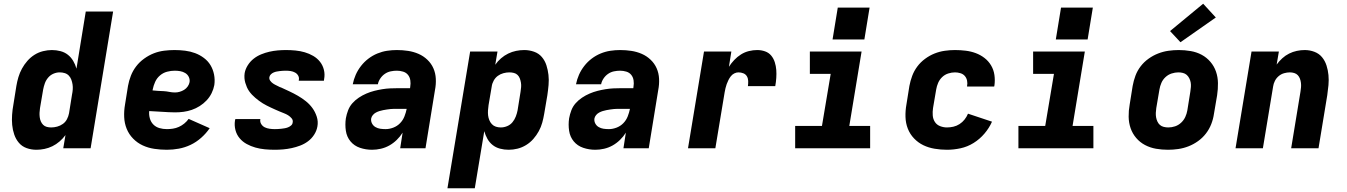

<svg xmlns="http://www.w3.org/2000/svg" viewBox="-20 -797 7240 1032"><path d="M176 8Q148 8 123 -1Q98 -10 81.5 -29.5Q65 -49 56.5 -74Q48 -99 45.5 -125.5Q43 -152 45 -180Q47 -208 52 -235L68 -335Q72 -359 79 -382.5Q86 -406 98 -428Q110 -450 127 -469.5Q144 -489 165.5 -502.5Q187 -516 211.5 -522Q236 -528 259 -528Q283 -528 305.5 -522Q328 -516 345 -502.5Q362 -489 373.5 -469.5Q385 -450 391 -428L441 -735H588L467 0H320L332 -71Q318 -52 300 -36.5Q282 -21 261.5 -11Q241 -1 219 3.5Q197 8 176 8ZM255 -112Q271 -112 287.5 -116.5Q304 -121 318 -131Q332 -141 340 -156.5Q348 -172 351 -188L367 -288Q370 -302 371 -316Q372 -330 370 -343Q368 -356 363.5 -368.5Q359 -381 350 -390.5Q341 -400 328 -404Q315 -408 301 -408Q284 -408 267.5 -401Q251 -394 239 -380Q227 -366 221 -349Q215 -332 212 -316L195 -216Q193 -203 192.5 -191Q192 -179 193.5 -167Q195 -155 199.5 -144.5Q204 -134 212 -126Q220 -118 231.5 -115Q243 -112 255 -112Z M877 8Q843 8 809.5 3Q776 -2 747 -15.5Q718 -29 695.5 -52Q673 -75 661 -104.5Q649 -134 647.5 -167.5Q646 -201 652 -235L668 -335Q673 -363 683.5 -390Q694 -417 712 -440.5Q730 -464 755 -482Q780 -500 807 -510.5Q834 -521 862.5 -524.5Q891 -528 918 -528Q947 -528 975 -524.5Q1003 -521 1028.5 -511.5Q1054 -502 1076 -485.5Q1098 -469 1111.5 -446.5Q1125 -424 1130.5 -396.5Q1136 -369 1132 -340Q1128 -318 1117.5 -296.5Q1107 -275 1090.5 -257.5Q1074 -240 1053.5 -227Q1033 -214 1011 -206.5Q989 -199 966.5 -196Q944 -193 921 -193Q904 -193 886.5 -194Q869 -195 851.5 -196Q834 -197 817 -198Q800 -199 782 -200Q780 -180 785.5 -160.5Q791 -141 804.5 -127.5Q818 -114 837 -108.5Q856 -103 877 -103Q893 -103 909.5 -105.5Q926 -108 941.5 -115Q957 -122 970.5 -133Q984 -144 994 -158L1107 -108Q1088 -80 1061.5 -56.5Q1035 -33 1004.5 -18.5Q974 -4 941.5 2Q909 8 877 8ZM921 -300Q933 -300 945.5 -303.5Q958 -307 969.5 -314Q981 -321 989 -332.5Q997 -344 999 -356Q1001 -371 994.5 -384Q988 -397 975.5 -404.5Q963 -412 948.5 -414.5Q934 -417 919 -417Q899 -417 878 -411.5Q857 -406 840 -391.5Q823 -377 814 -357Q805 -337 801 -317L800 -311Q815 -309 830.5 -308.5Q846 -308 861 -307Q876 -306 890.5 -303Q905 -300 921 -300Z M1457 8Q1430 8 1403.5 5.5Q1377 3 1352.5 -4Q1328 -11 1306 -23Q1284 -35 1268 -54Q1252 -73 1245.5 -98Q1239 -123 1243 -149Q1244 -151 1244 -153Q1244 -155 1245 -157H1380Q1379 -156 1379 -155.5Q1379 -155 1379 -155Q1377 -141 1384.5 -129.5Q1392 -118 1403.5 -112.5Q1415 -107 1429 -105Q1443 -103 1457 -103Q1465 -103 1474 -103.5Q1483 -104 1492 -105Q1501 -106 1510 -107.5Q1519 -109 1528 -112.5Q1537 -116 1544.5 -122.5Q1552 -129 1553 -138Q1556 -151 1547.5 -161Q1539 -171 1528.5 -177.5Q1518 -184 1506 -188.5Q1494 -193 1482.5 -198Q1471 -203 1459.5 -208Q1448 -213 1436.5 -218.5Q1425 -224 1414 -229.5Q1403 -235 1392.5 -241.5Q1382 -248 1372 -255.5Q1362 -263 1352.5 -271Q1343 -279 1334.5 -288Q1326 -297 1319 -307Q1312 -317 1307 -328.5Q1302 -340 1298.5 -352Q1295 -364 1294 -377Q1293 -390 1295 -404Q1299 -426 1312 -446.5Q1325 -467 1343.5 -481.5Q1362 -496 1384 -505Q1406 -514 1428 -519Q1450 -524 1472.5 -526Q1495 -528 1517 -528Q1543 -528 1568.5 -525.5Q1594 -523 1618 -516Q1642 -509 1663.5 -496.5Q1685 -484 1700 -465Q1715 -446 1721 -421.5Q1727 -397 1722 -371Q1722 -369 1721.5 -367Q1721 -365 1721 -363H1586Q1586 -364 1586 -364.5Q1586 -365 1586 -366Q1589 -379 1583 -390Q1577 -401 1566 -407Q1555 -413 1542.5 -415Q1530 -417 1517 -417Q1509 -417 1500.5 -416.5Q1492 -416 1484 -415Q1476 -414 1467.5 -412.5Q1459 -411 1451 -407.5Q1443 -404 1436.5 -398Q1430 -392 1428 -383Q1426 -372 1432.5 -363Q1439 -354 1448 -348Q1457 -342 1467 -337.5Q1477 -333 1486 -328H1488Q1512 -317 1535.5 -306Q1559 -295 1581.5 -282Q1604 -269 1624 -253Q1644 -237 1659 -216.5Q1674 -196 1682.5 -170Q1691 -144 1686 -117Q1682 -94 1668.5 -73Q1655 -52 1635.5 -37.5Q1616 -23 1593.5 -14.5Q1571 -6 1548 -1Q1525 4 1502 6Q1479 8 1457 8Z M1980 8Q1946 8 1915 -2.5Q1884 -13 1864 -37Q1844 -61 1839 -94Q1834 -127 1839 -161Q1843 -183 1851 -204Q1859 -225 1874 -242Q1889 -259 1908.5 -272Q1928 -285 1949 -294Q1970 -303 1991.5 -308.5Q2013 -314 2034.5 -317.5Q2056 -321 2077 -322Q2098 -323 2119 -323H2184L2185 -331Q2188 -348 2185.5 -365Q2183 -382 2173 -394.5Q2163 -407 2146.5 -412Q2130 -417 2113 -417Q2097 -417 2080 -413.5Q2063 -410 2048.5 -400Q2034 -390 2024 -375Q2014 -360 2011 -344H1876Q1881 -370 1892 -395Q1903 -420 1920.5 -442.5Q1938 -465 1960.5 -482Q1983 -499 2008.5 -509.5Q2034 -520 2060.5 -524Q2087 -528 2113 -528Q2144 -528 2173.5 -523.5Q2203 -519 2229.5 -507.5Q2256 -496 2277 -476Q2298 -456 2309.5 -430Q2321 -404 2322.5 -373.5Q2324 -343 2318 -313L2267 0H2131L2144 -84Q2131 -63 2112.5 -45Q2094 -27 2072.5 -15Q2051 -3 2027 2.5Q2003 8 1980 8ZM2053 -103Q2073 -103 2094 -111Q2115 -119 2130.5 -135Q2146 -151 2154 -171.5Q2162 -192 2166 -212H2119Q2110 -212 2100 -212Q2090 -212 2080 -211Q2070 -210 2060 -208.5Q2050 -207 2039.5 -205Q2029 -203 2019.5 -200Q2010 -197 2000.5 -192Q1991 -187 1984 -178.5Q1977 -170 1975 -160Q1973 -146 1979.5 -133.5Q1986 -121 1998 -114Q2010 -107 2024 -105Q2038 -103 2053 -103Z M2385 215 2507 -520H2654L2642 -449Q2655 -468 2673 -483.5Q2691 -499 2711.5 -509Q2732 -519 2754 -523.5Q2776 -528 2798 -528Q2825 -528 2850.5 -519Q2876 -510 2892.5 -490.5Q2909 -471 2917 -446Q2925 -421 2928 -394.5Q2931 -368 2928.5 -340Q2926 -312 2922 -285L2905 -185Q2901 -161 2894.5 -137.5Q2888 -114 2876 -92Q2864 -70 2847 -50.5Q2830 -31 2808 -17.5Q2786 -4 2762 2Q2738 8 2714 8Q2690 8 2667.5 2Q2645 -4 2628 -17.5Q2611 -31 2600 -50.5Q2589 -70 2583 -92L2532 215ZM2672 -112Q2689 -112 2706 -119Q2723 -126 2734.5 -140Q2746 -154 2752.5 -171Q2759 -188 2762 -204L2778 -304Q2780 -317 2781 -329Q2782 -341 2780 -353Q2778 -365 2774 -375.5Q2770 -386 2762 -394Q2754 -402 2742 -405Q2730 -408 2718 -408Q2702 -408 2685.5 -403.5Q2669 -399 2655.5 -389Q2642 -379 2633.5 -363.5Q2625 -348 2623 -332L2606 -232Q2604 -218 2603 -204Q2602 -190 2603.5 -177Q2605 -164 2610 -151.5Q2615 -139 2624 -129.5Q2633 -120 2645.5 -116Q2658 -112 2672 -112Z M3180 8Q3146 8 3115 -2.5Q3084 -13 3064 -37Q3044 -61 3039 -94Q3034 -127 3039 -161Q3043 -183 3051 -204Q3059 -225 3074 -242Q3089 -259 3108.5 -272Q3128 -285 3149 -294Q3170 -303 3191.5 -308.5Q3213 -314 3234.5 -317.5Q3256 -321 3277 -322Q3298 -323 3319 -323H3384L3385 -331Q3388 -348 3385.5 -365Q3383 -382 3373 -394.5Q3363 -407 3346.5 -412Q3330 -417 3313 -417Q3297 -417 3280 -413.5Q3263 -410 3248.5 -400Q3234 -390 3224 -375Q3214 -360 3211 -344H3076Q3081 -370 3092 -395Q3103 -420 3120.5 -442.5Q3138 -465 3160.5 -482Q3183 -499 3208.5 -509.5Q3234 -520 3260.5 -524Q3287 -528 3313 -528Q3344 -528 3373.5 -523.5Q3403 -519 3429.5 -507.5Q3456 -496 3477 -476Q3498 -456 3509.5 -430Q3521 -404 3522.5 -373.5Q3524 -343 3518 -313L3467 0H3331L3344 -84Q3331 -63 3312.5 -45Q3294 -27 3272.5 -15Q3251 -3 3227 2.5Q3203 8 3180 8ZM3253 -103Q3273 -103 3294 -111Q3315 -119 3330.5 -135Q3346 -151 3354 -171.5Q3362 -192 3366 -212H3319Q3310 -212 3300 -212Q3290 -212 3280 -211Q3270 -210 3260 -208.5Q3250 -207 3239.5 -205Q3229 -203 3219.5 -200Q3210 -197 3200.5 -192Q3191 -187 3184 -178.5Q3177 -170 3175 -160Q3173 -146 3179.5 -133.5Q3186 -121 3198 -114Q3210 -107 3224 -105Q3238 -103 3253 -103Z M3678 0 3764 -520H3911L3898 -438Q3910 -457 3926.5 -474.5Q3943 -492 3963 -504.5Q3983 -517 4005.5 -522.5Q4028 -528 4050 -528Q4072 -528 4092 -521Q4112 -514 4125 -498.5Q4138 -483 4144.5 -462.5Q4151 -442 4152.5 -421Q4154 -400 4152.5 -378Q4151 -356 4147 -334H4000Q4002 -348 4001.5 -362Q4001 -376 3994.5 -387Q3988 -398 3975.5 -403Q3963 -408 3949 -408Q3938 -408 3927 -402.5Q3916 -397 3908.5 -387.5Q3901 -378 3895.5 -367Q3890 -356 3886 -345Q3882 -334 3879.5 -323Q3877 -312 3875 -301L3825 0Z M4254 0V-120H4398L4445 -400H4333V-520H4611L4545 -120H4657V0ZM4455 -585 4483 -756H4654L4626 -585Z M5070 8Q5037 8 5004 2.5Q4971 -3 4943 -16.5Q4915 -30 4893 -53Q4871 -76 4859.5 -105.5Q4848 -135 4847 -168.5Q4846 -202 4852 -235L4868 -335Q4873 -362 4883 -389Q4893 -416 4910.5 -439.5Q4928 -463 4952.5 -481Q4977 -499 5003.5 -509.5Q5030 -520 5058 -524Q5086 -528 5113 -528Q5142 -528 5170.5 -524.5Q5199 -521 5224.5 -511.5Q5250 -502 5271.5 -485.5Q5293 -469 5307 -445.5Q5321 -422 5325 -394Q5329 -366 5325 -337Q5324 -336 5324 -334.5Q5324 -333 5324 -332H5178Q5178 -332 5178 -332.5Q5178 -333 5178 -334Q5181 -349 5178 -363.5Q5175 -378 5166 -388.5Q5157 -399 5142.5 -403.5Q5128 -408 5113 -408Q5095 -408 5076.5 -402Q5058 -396 5044 -382.5Q5030 -369 5022.5 -351.5Q5015 -334 5012 -316L4995 -216Q4992 -196 4993.5 -176.5Q4995 -157 5005 -141.5Q5015 -126 5033 -119Q5051 -112 5070 -112Q5087 -112 5104.5 -116Q5122 -120 5137.5 -130Q5153 -140 5164.5 -154.5Q5176 -169 5183 -186L5312 -143Q5297 -109 5271.5 -79Q5246 -49 5213 -28.5Q5180 -8 5143 0Q5106 8 5070 8Z M5454 0V-120H5598L5645 -400H5533V-520H5811L5745 -120H5857V0ZM5655 -585 5683 -756H5854L5826 -585Z M6258 8Q6225 8 6193.5 2.5Q6162 -3 6134.5 -17.5Q6107 -32 6087 -55.5Q6067 -79 6057 -108Q6047 -137 6046.5 -169.5Q6046 -202 6052 -235L6068 -335Q6073 -363 6083 -390Q6093 -417 6111 -440.5Q6129 -464 6153.5 -481.5Q6178 -499 6205 -509.5Q6232 -520 6260 -524Q6288 -528 6316 -528Q6348 -528 6380 -522.5Q6412 -517 6439 -502.5Q6466 -488 6486 -464.5Q6506 -441 6516 -412Q6526 -383 6526.5 -350.5Q6527 -318 6522 -285L6505 -185Q6501 -157 6490.5 -130Q6480 -103 6462 -79.5Q6444 -56 6419.5 -38.5Q6395 -21 6368 -10.5Q6341 0 6313 4Q6285 8 6258 8ZM6260 -112Q6278 -112 6296 -118Q6314 -124 6328.5 -137.5Q6343 -151 6351 -168.5Q6359 -186 6362 -204L6378 -304Q6380 -317 6381 -329.5Q6382 -342 6380 -353.5Q6378 -365 6372.5 -376Q6367 -387 6358.5 -394.5Q6350 -402 6338 -405Q6326 -408 6314 -408Q6296 -408 6277.5 -402Q6259 -396 6244.5 -382.5Q6230 -369 6222.5 -351.5Q6215 -334 6212 -316L6195 -216Q6193 -203 6192.5 -190.5Q6192 -178 6194 -166.5Q6196 -155 6201 -144Q6206 -133 6214.5 -125.5Q6223 -118 6235 -115Q6247 -112 6260 -112ZM6325 -570 6269 -630 6447 -777 6515 -703Z M6621 0 6707 -520H6854L6842 -450Q6855 -468 6872 -483.5Q6889 -499 6909 -509Q6929 -519 6950.5 -523.5Q6972 -528 6993 -528Q7020 -528 7045 -518.5Q7070 -509 7086 -489.5Q7102 -470 7110 -445Q7118 -420 7120.5 -393.5Q7123 -367 7120.5 -339.5Q7118 -312 7114 -285L7067 0H6920Q6932 -76 6945 -152Q6958 -228 6970 -304Q6972 -316 6973 -328Q6974 -340 6972.5 -352Q6971 -364 6967 -374.5Q6963 -385 6955.5 -393Q6948 -401 6936.5 -404.5Q6925 -408 6913 -408Q6898 -408 6882 -403.5Q6866 -399 6853 -388Q6840 -377 6832.5 -362Q6825 -347 6823 -332L6768 0Z"/></svg>

Font: Iosevka SS04 Heavy Extended
Style: Italic
Weight: 900
Width: 7
Italic angle: -9°
Monospace: yes
Designer: Belleve Invis
Foundry: Belleve Invis
Version: Version 19.0.0; ttfautohint (v1.8.4)